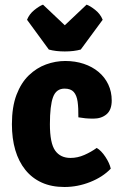

<svg xmlns="http://www.w3.org/2000/svg" viewBox="-20 -770 514 806"><path d="M309 -277.5Q309.5 -316.5 305.8 -343.2Q302 -370 289.5 -384Q277 -398 251 -398Q216 -398 202.8 -362.5Q189.5 -327 189.5 -248.5Q189.5 -169 211.5 -138Q233.5 -107 276 -107Q305.5 -107 334 -119.5Q362.5 -132 386 -149Q405 -138 422.5 -111.5Q440 -85 445 -62Q411.5 -27 358.8 -6Q306 15 250.5 15Q196.5 15 155.5 -3.5Q114.5 -22 86.5 -56.8Q58.5 -91.5 44.2 -140Q30 -188.5 30 -248.5Q30 -321 49.2 -371.8Q68.5 -422.5 101 -453.8Q133.5 -485 173.2 -499.5Q213 -514 254 -514Q296 -514 331.8 -502Q367.5 -490 393.8 -468Q420 -446 434.5 -415.5Q449 -385 449 -348Q449 -308.5 427.2 -290.2Q405.5 -272 372.5 -272Q352.5 -272 338 -273.5Q323.5 -275 309 -277.5ZM185 -562 93.5 -687Q103 -711 124.2 -728Q145.5 -745 160.5 -750.5L252 -664L343.5 -750.5Q359 -745 380.2 -728Q401.5 -711 411 -687L319 -562Q290 -554 252 -554Q214 -554 185 -562Z"/></svg>

Font: Signika
Style: Bold
Weight: 700
Designer: Anna Giedry
Foundry: Anna Giedry
Version: Version 2.001